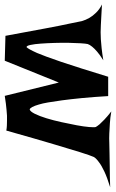

<svg xmlns="http://www.w3.org/2000/svg" viewBox="102 -678 508 843"><g transform="rotate(90 356.5 -257.0)"><path d="M-44.9 -450.2Q-15.6 -448.2 7.3 -447.3Q30.3 -446.3 45.9 -445.3Q63.5 -444.3 77.1 -444.3Q90.8 -444.3 108.4 -445.3Q124 -446.3 147 -448.7Q169.9 -451.2 200.2 -456.1Q176.8 -441.4 162.6 -429.2Q148.4 -417 140.6 -407.2Q131.8 -396.5 128.9 -387.7Q127 -379.9 125.5 -356.9Q124 -334 123.5 -304.2Q123 -274.4 124 -241.2Q125 -208 127 -181.2Q128.9 -154.3 132.8 -136.2Q136.7 -118.2 142.6 -119.1Q150.4 -126 168 -165Q174.8 -181.6 184.6 -207.5Q194.3 -233.4 207 -271Q219.7 -308.6 235.8 -359.4Q252 -410.2 272.5 -477.5H357.4Q361.3 -411.1 366.2 -361.3Q371.1 -311.5 376 -274.9Q380.9 -238.3 385.3 -213.4Q389.6 -188.5 394.5 -172.9Q405.3 -135.7 416 -132.8Q424.8 -134.8 435.1 -155.3Q445.3 -175.8 454.6 -206.1Q463.9 -236.3 471.7 -272Q479.5 -307.6 485.4 -338.9Q491.2 -370.1 493.2 -393.6Q495.1 -417 493.2 -422.9Q490.2 -428.7 481.4 -439.5Q473.6 -448.2 460.4 -460.9Q447.3 -473.6 424.8 -491.2Q452.1 -486.3 477.1 -484.9Q502 -483.4 521.5 -482.4Q543.9 -481.4 562.5 -482.4Q582 -482.4 610.4 -483.4Q634.8 -484.4 671.4 -484.4Q708 -484.4 757.8 -486.3Q713.9 -472.7 688 -460.4Q662.1 -448.2 648.4 -437.5Q631.8 -425.8 625 -415Q618.2 -400.4 603.5 -353.5Q597.7 -334 588.9 -305.2Q580.1 -276.4 568.4 -237.3Q556.6 -198.2 542 -147Q527.3 -95.7 508.8 -30.3Q498 -32.2 486.8 -32.7Q475.6 -33.2 465.8 -33.2H443.4Q431.6 -32.2 418 -31.2Q406.2 -30.3 390.6 -28.3Q375 -26.4 356.4 -23.4L297.9 -260.7L202.1 -23.4L92.8 -26.4Q72.3 -136.7 60.1 -202.6Q47.9 -268.6 40 -303.7Q31.2 -344.7 28.3 -361.3Q23.4 -378.9 13.7 -395.5Q5.9 -409.2 -8.8 -424.3Q-23.4 -439.5 -44.9 -450.2Z"/></g></svg>

Font: Lakki Reddy
Style: Regular
Weight: 400
Designer: Appaji Ambarisha Darbha
Version: Version 1.0.4; ttfautohint (v1.2.42-39fb)